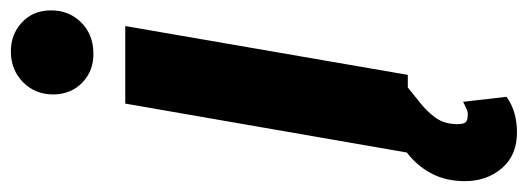

<svg xmlns="http://www.w3.org/2000/svg" viewBox="-386 -448 986 359"><g transform="rotate(-90 107.5 -269.0)"><path d="M237.8 -528.3 146.5 0H1L92.8 -528.3ZM109.9 -662.6Q109.9 -696.8 132.6 -719.2Q155.3 -741.7 189 -742.2Q221.7 -742.7 244.4 -721.7Q267.1 -700.7 267.1 -667Q267.1 -633.3 244.6 -610.8Q222.2 -588.4 188 -587.9Q155.3 -586.9 132.8 -607.9Q110.4 -628.9 109.9 -662.6ZM44.9 -29.8 123 0Q108.9 11.2 93.8 23.4Q78.6 35.6 67.4 50.5Q56.2 65.4 54.7 85.4Q53.7 94.2 55.4 102.8Q57.1 111.3 67.9 111.8Q75.2 113.3 82.5 109.9Q89.8 106.4 96.2 103.5L105.5 184.6Q91.3 194.8 74.5 199.5Q57.6 204.1 40 204.1Q-3.4 204.6 -28.1 175.8Q-52.7 147 -52.2 105Q-51.8 72.3 -39.3 47.1Q-26.9 22 -4.9 3.2Q17.1 -15.6 44.9 -29.8Z"/></g></svg>

Font: Roboto Condensed ExtraBold
Style: Italic
Weight: 800
Italic angle: -12°
Designer: Christian Robertson
Foundry: Google
Version: Version 3.008; 2023